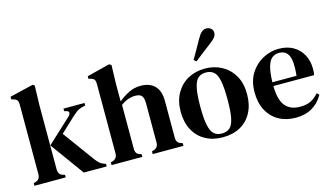

<svg xmlns="http://www.w3.org/2000/svg" viewBox="-89 -1065 2374 1375"><g transform="rotate(-15 1098.5 -378.0)"><path d="M23 0V-19L38 -24Q72 -34 72 -73V-591Q72 -611 64 -621.5Q56 -632 36 -637L23 -641V-660L198 -702L211 -693L207 -552V-73Q207 -33 241 -23L255 -19V0ZM389 0 208 -250 385 -414Q398 -425 400 -438.5Q402 -452 383 -457L367 -461V-480H523V-461L494 -454Q472 -448 458 -437.5Q444 -427 425 -410L315 -307L485 -74Q501 -53 514 -41.5Q527 -30 549 -22L559 -19V0Z M595 0V-20L608 -24Q644 -35 644 -74V-589Q644 -610 637 -620.5Q630 -631 610 -636L595 -640V-659L764 -702L780 -693L776 -552V-424Q811 -453 852.5 -474Q894 -495 942 -495Q1008 -495 1045.5 -458Q1083 -421 1083 -344V-73Q1083 -53 1091 -41Q1099 -29 1119 -23L1128 -20V0H900V-20L912 -24Q948 -34 948 -74V-363Q948 -404 934 -420Q920 -436 885 -436Q861 -436 834.5 -427Q808 -418 779 -397V-72Q779 -52 787 -40Q795 -28 814 -23L823 -20V0Z M1418 14Q1344 14 1288.5 -17Q1233 -48 1202.5 -105Q1172 -162 1172 -241Q1172 -320 1204.5 -377Q1237 -434 1292.5 -464.5Q1348 -495 1418 -495Q1488 -495 1543.5 -464.5Q1599 -434 1631.5 -377.5Q1664 -321 1664 -241Q1664 -162 1633.5 -104.5Q1603 -47 1548 -16.5Q1493 14 1418 14ZM1418 -14Q1454 -14 1476.5 -33.5Q1499 -53 1509 -102Q1519 -151 1519 -239Q1519 -328 1509 -377.5Q1499 -427 1476.5 -446.5Q1454 -466 1418 -466Q1382 -466 1360 -446.5Q1338 -427 1327.5 -377.5Q1317 -328 1317 -239Q1317 -151 1327.5 -102Q1338 -53 1360 -33.5Q1382 -14 1418 -14ZM1357 -575Q1373 -603 1391.5 -634.5Q1410 -666 1435 -712Q1452 -743 1468 -756.5Q1484 -770 1504 -770Q1522 -770 1536.5 -758Q1551 -746 1551 -726Q1551 -707 1538 -691Q1525 -675 1496 -654Q1456 -623 1427 -601Q1398 -579 1375 -560Z M1965 -495Q2028 -495 2073 -469Q2118 -443 2142.5 -397.5Q2167 -352 2167 -293Q2167 -280 2166 -268.5Q2165 -257 2162 -247H1861Q1862 -144 1899.5 -99Q1937 -54 2009 -54Q2059 -54 2090 -70.5Q2121 -87 2147 -117L2163 -102Q2133 -47 2081.5 -16.5Q2030 14 1959 14Q1888 14 1834 -16Q1780 -46 1749.5 -102.5Q1719 -159 1719 -238Q1719 -320 1754.5 -377Q1790 -434 1846.5 -464.5Q1903 -495 1965 -495ZM1960 -466Q1931 -466 1909.5 -449.5Q1888 -433 1875.5 -391.5Q1863 -350 1861 -275H2040Q2051 -376 2032 -421Q2013 -466 1960 -466Z"/></g></svg>

Font: DM Serif Text
Style: Regular
Weight: 400
Designer: Colophon Foundry, Frank Grießhammer
Foundry: Colophon Foundry
Version: Version 5.200; ttfautohint (v1.8.3)